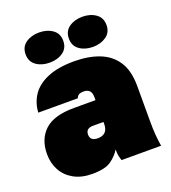

<svg xmlns="http://www.w3.org/2000/svg" viewBox="-137 -842 855 959"><g transform="rotate(-20 290.0 -362.5)"><path d="M190 15Q133 15 92.5 -7.5Q52 -30 31 -68.5Q10 -107 10 -155Q10 -234 59 -280Q108 -326 215 -326H330V-340Q330 -366 319 -376.5Q308 -387 290 -387Q271 -387 262.5 -381.5Q254 -376 250 -365H40Q43 -417 70.5 -457.5Q98 -498 154 -521.5Q210 -545 295 -545Q370 -545 427.5 -523Q485 -501 517.5 -452Q550 -403 550 -320V-135Q550 -93 552.5 -61.5Q555 -30 560 0H350Q346 -11 343 -24Q340 -37 340 -60Q322 -30 290 -7.5Q258 15 190 15ZM275 -143Q294 -143 306 -149.5Q318 -156 324 -168.5Q330 -181 330 -200V-210H275Q256 -210 246 -202Q236 -194 236 -177Q236 -160 246 -151.5Q256 -143 275 -143ZM180 -580Q138 -580 109 -600.5Q80 -621 80 -660Q80 -699 109 -719.5Q138 -740 180 -740Q222 -740 251 -719.5Q280 -699 280 -660Q280 -621 251 -600.5Q222 -580 180 -580ZM410 -580Q368 -580 339 -600.5Q310 -621 310 -660Q310 -699 339 -719.5Q368 -740 410 -740Q452 -740 481 -719.5Q510 -699 510 -660Q510 -621 480.5 -600.5Q451 -580 410 -580Z"/></g></svg>

Font: Golos Text Black
Style: Regular
Weight: 900
Designer: A.Korolkova, Vitaly Kuzmin
Foundry: ParaType Ltd
Version: Version 2.004